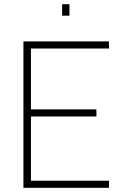

<svg xmlns="http://www.w3.org/2000/svg" viewBox="-20 -898 592 918"><path d="M92 0V-700H501V-666H128V-375H441V-341H128V-34H501V0ZM277 -823V-878H312V-823Z"/></svg>

Font: Titillium Web
Style: Thin
Weight: 200
Version: Version 1.001;PS 57.000;hotconv 1.0.70;makeotf.lib2.5.55311